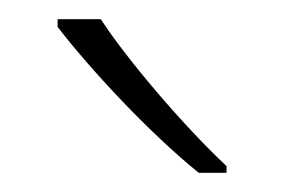

<svg xmlns="http://www.w3.org/2000/svg" viewBox="-20 -786 296 200"><path d="M85 -766H40V-758C73 -715 135 -648 187 -606H216V-613C173 -653 113 -723 85 -766Z"/></svg>

Font: Noto Sans Telugu ExtraLight
Style: Regular
Weight: 200
Designer: Jelle Bosma - Monotype Design Team
Foundry: Monotype Imaging Inc.
Version: Version 2.005